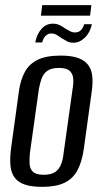

<svg xmlns="http://www.w3.org/2000/svg" viewBox="-20 -719 398 746"><path d="M144 7Q102 7 76 -2Q50 -11 36.5 -29.5Q23 -48 20.5 -76.5Q18 -105 23 -143L54 -368Q60 -409 76.5 -439.5Q93 -470 126 -486.5Q159 -503 216 -503Q258 -503 284 -493.5Q310 -484 323 -466Q336 -448 338.5 -423.5Q341 -399 337 -368L306 -143Q299 -92 281.5 -58.5Q264 -25 231 -9Q198 7 144 7ZM150 -40Q180 -40 195.5 -51.5Q211 -63 218 -82.5Q225 -102 227 -123L262 -373Q266 -395 264.5 -413.5Q263 -432 251 -443.5Q239 -455 209 -455Q179 -455 163.5 -443.5Q148 -432 141.5 -413.5Q135 -395 131 -373L96 -123Q94 -102 95 -82.5Q96 -63 108 -51.5Q120 -40 150 -40ZM265 -553Q251 -553 241.5 -558Q232 -563 219 -571Q211 -577 201 -583Q191 -589 179 -589Q167 -589 157.5 -580Q148 -571 144 -554H117Q123 -586 141 -606.5Q159 -627 185 -627Q200 -627 211.5 -621.5Q223 -616 234 -608Q244 -602 252.5 -597.5Q261 -593 271 -593Q285 -593 293.5 -601Q302 -609 307 -625H337Q330 -592 309.5 -572.5Q289 -553 265 -553ZM139 -658 144 -699H335L330 -658Z"/></svg>

Font: Alumni Sans Thin Medium
Style: Italic
Weight: 500
Italic angle: -8°
Version: Version 1.016